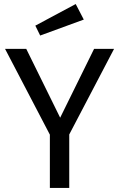

<svg xmlns="http://www.w3.org/2000/svg" viewBox="-20 -931 590 951"><path d="M446 -689H545L323 -265V0H227V-264L5 -689H110L278 -348ZM155 -804 355 -911 395 -834 179 -755Z"/></svg>

Font: Fira Sans Variable
Style: Regular
Weight: 400
Designer: Carrois Corporate & Edenspiekermann AG
Foundry: Carrois Corporate GbR & Edenspiekermann AG
Version: Version 4.202